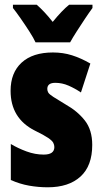

<svg xmlns="http://www.w3.org/2000/svg" viewBox="-20 -786 436 816"><path d="M372 -170Q372 -81 322 -35.5Q272 10 183 10Q143 10 103.5 3Q64 -4 26 -21V-174Q56 -156 92.5 -142.5Q129 -129 166 -129Q211 -129 211 -161Q211 -170 206.5 -179Q202 -188 184.5 -200Q167 -212 128 -231Q25 -283 25 -400Q25 -477 72 -520Q119 -563 205 -563Q248 -563 286 -551Q324 -539 364 -516L324 -393Q299 -410 271.5 -422Q244 -434 215 -434Q181 -434 181 -408Q181 -399 185.5 -392Q190 -385 207 -374Q224 -363 259 -342Q309 -314 340.5 -274Q372 -234 372 -170ZM131 -606Q123 -624 105 -652Q87 -680 67.5 -708Q48 -736 35 -752V-766H136Q151 -753 168 -735Q185 -717 204 -693Q244 -742 274 -766H373V-752Q359 -733 341 -706Q323 -679 306 -652.5Q289 -626 278 -606Z"/></svg>

Font: Noto Sans Sinhala UI ExtraCondensed Black
Style: Regular
Weight: 900
Width: 2
Designer: Jelle Bosma - Monotype Design Team
Foundry: Monotype Imaging Inc.
Version: Version 2.006; ttfautohint (v1.8.4.7-5d5b)